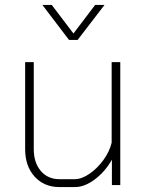

<svg xmlns="http://www.w3.org/2000/svg" viewBox="-20 -751 596 779"><path d="M82 -146V-499H117V-146Q117 -91 145.5 -57.5Q174 -24 221 -24H283Q311 -24 342.5 -45.5Q374 -67 399 -101Q424 -135 433 -172V-499H468V0H434V-103Q406 -54 364.5 -23Q323 8 284 8H221Q159 8 120.5 -34.5Q82 -77 82 -146ZM152 -731H190L278 -615L366 -731H404L295 -589H260Z"/></svg>

Font: Bai Jamjuree ExtraLight
Style: Regular
Weight: 275
Designer: Katatrad Aksorn Co.,Ltd.
Foundry: Cadson Demak Co.,Ltd.
Version: Version 1.000; ttfautohint (v1.6)